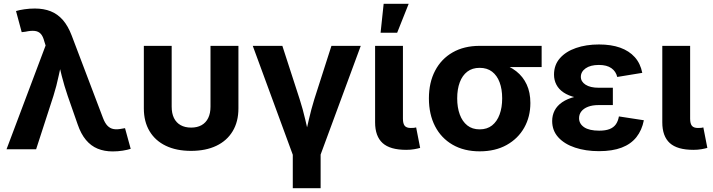

<svg xmlns="http://www.w3.org/2000/svg" viewBox="-20 -783 3737 1007"><path d="M14.2 0 219.2 -544.4 212.4 -565.9Q205.6 -592.8 193.6 -605.7Q181.6 -618.7 162.1 -620.8Q142.6 -623 113.8 -616.7L93.8 -614.3L64 -725.1Q81.1 -730.5 108.2 -734.4Q135.3 -738.3 162.6 -738.3Q209.5 -738.3 245.8 -723.9Q282.2 -709.5 309.6 -678.2Q336.9 -647 356 -596.7L520 -164.6Q530.3 -137.2 543.9 -123.3Q557.6 -109.4 575.4 -106.2Q593.3 -103 615.7 -107.4L635.7 -110.8L665.5 -2.4Q649.4 2.9 623.8 7.1Q598.1 11.2 571.3 11.2Q527.3 11.2 492.2 -3.2Q457 -17.6 430.7 -49.1Q404.3 -80.6 387.2 -130.9L335 -280.3Q316.9 -333.5 303.7 -385.5Q290.5 -437.5 277.3 -495.6H312Q298.8 -438.5 287.8 -385.7Q276.9 -333 260.3 -280.3L169.4 0Z M981.9 8.3Q905.3 8.3 849.9 -18.3Q794.4 -44.9 764.4 -95Q734.4 -145 734.4 -214.4V-542.5H880.4V-223.6Q880.4 -188.5 892.3 -164.1Q904.3 -139.6 927.2 -126.7Q950.2 -113.8 982.4 -113.8Q1014.6 -113.8 1037.4 -126.7Q1060.1 -139.6 1072 -164.1Q1084 -188.5 1084 -223.6V-542.5H1230.5V-214.4Q1230.5 -145 1200.4 -95Q1170.4 -44.9 1114.7 -18.3Q1059.1 8.3 981.9 8.3Z M1517.6 34.2 1305.7 -542.5H1460.9L1551.8 -262.2Q1568.4 -210.4 1580.8 -157Q1593.3 -103.5 1606.4 -46.9H1574.7Q1587.9 -103.5 1600.1 -156.7Q1612.3 -210 1628.4 -262.2L1718.3 -542.5H1872.1L1659.2 34.2ZM1515.6 204.1V-3.9H1661.6V204.1Z M2110.4 2.9Q2025.9 2.9 1986.6 -32.7Q1947.3 -68.4 1947.3 -141.6V-542.5H2093.3V-160.6Q2093.3 -134.8 2102.5 -123.3Q2111.8 -111.8 2134.3 -111.8Q2145 -111.8 2151.4 -112.5Q2157.7 -113.3 2162.6 -114.7L2183.6 -7.3Q2171.9 -3.9 2152.8 -0.5Q2133.8 2.9 2110.4 2.9ZM1976.1 -611.3 1992.2 -763.2H2123.5L2063 -611.3Z M2495.6 10.7Q2414.1 10.7 2354 -23.9Q2293.9 -58.6 2261.7 -121.1Q2229.5 -183.6 2229.5 -267.1Q2229.5 -350.1 2262 -412.1Q2294.4 -474.1 2354.2 -508.3Q2414.1 -542.5 2495.6 -542.5H2820.8V-431.2H2585.4L2495.6 -427.2Q2457 -427.2 2430.9 -407.2Q2404.8 -387.2 2391.4 -351.3Q2377.9 -315.4 2377.9 -267.1Q2377.9 -219.2 2391.4 -182.6Q2404.8 -146 2430.9 -125.2Q2457 -104.5 2495.6 -104.5Q2534.7 -104.5 2560.8 -125.2Q2586.9 -146 2600.3 -182.6Q2613.8 -219.2 2613.8 -267.1Q2613.8 -315.4 2600.3 -351.3Q2586.9 -387.2 2560.8 -407.2Q2534.7 -427.2 2495.6 -427.2V-464.4Q2554.7 -464.4 2603.5 -450.7Q2652.3 -437 2687.7 -409.2Q2723.1 -381.3 2742.4 -339.8Q2761.7 -298.3 2761.7 -242.7Q2761.7 -170.9 2729.5 -113.5Q2697.3 -56.2 2637.5 -22.7Q2577.6 10.7 2495.6 10.7Z M3121.6 9.8Q3051.8 9.8 2996.1 -8.8Q2940.4 -27.3 2908.2 -62.7Q2876 -98.1 2876 -148.4Q2876 -178.2 2888.9 -203.4Q2901.9 -228.5 2928.5 -246.8Q2955.1 -265.1 2995.8 -275.4Q3036.6 -285.6 3091.8 -285.6H3194.3V-231.9H3119.6Q3086.9 -231.9 3064.2 -223.1Q3041.5 -214.4 3029.3 -199Q3017.1 -183.6 3017.1 -163.1Q3017.1 -133.8 3043.7 -115.7Q3070.3 -97.7 3122.6 -97.7Q3155.8 -97.7 3177 -106Q3198.2 -114.3 3210 -130.9Q3221.7 -147.5 3226.1 -172.4L3356.9 -152.3Q3346.7 -100.1 3317.9 -63.7Q3289.1 -27.3 3240.5 -8.8Q3191.9 9.8 3121.6 9.8ZM3092.8 -262.7Q3039.6 -262.7 3000.5 -271.7Q2961.4 -280.8 2936 -297.9Q2910.6 -314.9 2898.2 -338.9Q2885.7 -362.8 2885.7 -391.6Q2885.7 -442.4 2916.5 -477.5Q2947.3 -512.7 3000.7 -531.2Q3054.2 -549.8 3121.6 -549.8Q3185.5 -549.8 3232.7 -533Q3279.8 -516.1 3309.3 -483.2Q3338.9 -450.2 3348.6 -400.9L3217.3 -379.4Q3210.4 -408.7 3186.5 -425.5Q3162.6 -442.4 3121.1 -442.4Q3076.7 -442.4 3051.5 -424.6Q3026.4 -406.7 3026.4 -379.9Q3026.4 -355 3051 -338.9Q3075.7 -322.8 3120.1 -322.8H3194.3V-262.7Z M3616.7 2.9Q3532.2 2.9 3492.9 -32.7Q3453.6 -68.4 3453.6 -141.6V-542.5H3599.6V-160.6Q3599.6 -134.8 3608.9 -123.3Q3618.2 -111.8 3640.6 -111.8Q3651.4 -111.8 3657.7 -112.5Q3664.1 -113.3 3668.9 -114.7L3689.9 -7.3Q3678.2 -3.9 3659.2 -0.5Q3640.1 2.9 3616.7 2.9Z"/></svg>

Font: Inter 16pt
Style: Bold
Weight: 700
Version: Version 4.001;git-66647c0bb